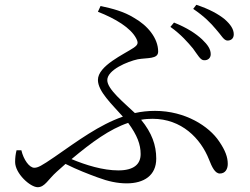

<svg xmlns="http://www.w3.org/2000/svg" viewBox="-20 -768 1040 800"><path d="M784 -566C804 -539 815 -517 830 -517C846 -516 858 -526 858 -542C858 -563 846 -581 822 -604C796 -628 760 -652 705 -674L690 -656C735 -624 763 -591 784 -566ZM879 -647C902 -622 912 -599 928 -599C942 -599 954 -607 954 -625C954 -646 941 -666 916 -688C890 -709 853 -730 798 -748L785 -731C832 -699 857 -673 879 -647ZM69 -142H49C45 -126 43 -111 43 -93C43 -45 106 12 137 12C167 12 180 -20 217 -53L253 -85C303 -60 348 -43 386 -29C431 -12 470 -4 508 -4C580 -4 631 -37 631 -107C631 -163 613 -214 568 -269C584 -272 600 -273 616 -273C736 -273 816 -192 851 -103C863 -72 876 -45 896 -45C919 -45 929 -64 929 -85C929 -113 919 -141 893 -179C851 -242 752 -306 626 -306C597 -306 569 -303 542 -297C497 -340 427 -396 427 -434C427 -477 512 -512 554 -521C594 -528 639 -521 639 -553C639 -609 595 -662 538 -694C496 -720 450 -732 399 -743L388 -719C462 -690 524 -652 547 -609C557 -590 556 -582 537 -569C497 -542 388 -494 388 -435C388 -387 447 -333 492 -282C394 -248 305 -182 207 -114C153 -77 138 -69 123 -69C102 -69 78 -103 69 -142ZM514 -256C552 -204 566 -166 566 -126C566 -84 538 -58 473 -58C409 -58 338 -80 278 -105C363 -176 437 -230 514 -256Z"/></svg>

Font: Harano Aji Mincho TW
Style: Regular
Weight: 400
Foundry: Masamichi Hosoda
Version: HaranoAjiMinchoTW-Regular version 20230610;ttx 4.39.4